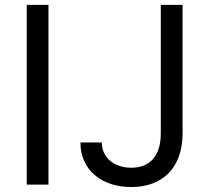

<svg xmlns="http://www.w3.org/2000/svg" viewBox="-20 -747 847 777"><path d="M176.1 -727.3H88.1V0H176.1ZM305.4 -170.5C305.4 -58.6 392 9.9 511.4 9.9C637.8 9.9 718.8 -67.8 718.8 -207.4V-727.3H630.7V-207.4C630.7 -116.8 587.4 -68.2 511.4 -68.2C442.1 -68.2 392 -108.7 392 -170.5Z"/></svg>

Font: Magic Ui Pro
Style: Regular
Weight: 400
Designer: Stefan Endress, Andreas Faust
Version: Version 1.000;FEAKit 1.0